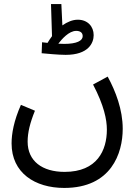

<svg xmlns="http://www.w3.org/2000/svg" viewBox="-20 -695 676 945"><path d="M303 -425C416 -425 441 -484 441 -522C441 -565 411 -598 363 -598C337 -598 311 -587 287 -570L282 -675H231L236 -517C228 -507 221 -495 214 -484C204 -485 195 -486 187 -487L185 -433C206 -431 268 -425 303 -425ZM355 -543C374 -543 387 -535 387 -517C387 -495 359 -479 296 -479C287 -479 278 -480 267 -480C284 -502 319 -543 355 -543ZM37 11C37 156 152 230 296 230C528 230 584 59 584 -61C584 -156 549 -246 510 -318L438 -279C492 -176 506 -106 506 -57C506 44 459 151 298 151C188 151 116 98 116 2C116 -43 128 -91 152 -150L83 -179C48 -100 37 -37 37 11Z"/></svg>

Font: Noto Sans Arabic SemCond
Style: Regular
Weight: 400
Width: 4
Designer: Monotype Design Team, Nadine Chahine, Nizar Qandah and Khaled Hosny
Foundry: Monotype Imaging Inc.
Version: Version 2.012